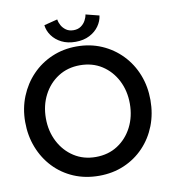

<svg xmlns="http://www.w3.org/2000/svg" viewBox="-91 -908 909 1000"><g transform="rotate(-10 364.0 -408.0)"><path d="M131 -330.5Q131 -262.5 159.5 -207.2Q188 -152 238 -119.8Q288 -87.5 353 -87.5Q419 -87.5 468.8 -119.8Q518.5 -152 546.8 -207.2Q575 -262.5 575 -330.5Q575 -398.5 546.8 -453.5Q518.5 -508.5 468.8 -540.5Q419 -572.5 353 -572.5Q288 -572.5 238 -540.5Q188 -508.5 159.5 -453.5Q131 -398.5 131 -330.5ZM21.5 -330.5Q21.5 -402.5 46.8 -464.8Q72 -527 116.8 -573.5Q161.5 -620 222 -646Q282.5 -672 353 -672Q424.5 -672 484.8 -646Q545 -620 590 -573.5Q635 -527 659.5 -464.8Q684 -402.5 684 -330.5Q684 -258 659.8 -195.8Q635.5 -133.5 591 -86.8Q546.5 -40 486 -14Q425.5 12 353 12Q280 12 219.2 -14Q158.5 -40 114.2 -86.8Q70 -133.5 45.8 -195.8Q21.5 -258 21.5 -330.5ZM353.5 -696.5Q311 -696.5 279.8 -712.2Q248.5 -728 229.8 -753.8Q211 -779.5 207.5 -810L278.5 -828Q280.5 -813 289.2 -796.8Q298 -780.5 314 -769.2Q330 -758 353.5 -758Q376.5 -758 392.5 -769.2Q408.5 -780.5 417.2 -796.8Q426 -813 428 -828L499 -810Q495.5 -781 477.2 -755Q459 -729 427.5 -712.8Q396 -696.5 353.5 -696.5Z"/></g></svg>

Font: League Spartan Thin Medium
Style: Regular
Weight: 500
Version: Version 2.002